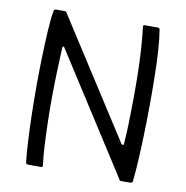

<svg xmlns="http://www.w3.org/2000/svg" viewBox="-77 -747 794 820"><g transform="rotate(10 320.5 -336.5)"><path d="M475 -157Q477 -153 481.5 -153.5Q486 -154 486 -160Q489 -195 490.5 -244Q492 -293 492.5 -349Q493 -405 492 -462Q491 -519 487.5 -571Q484 -623 479 -664Q478 -673 484 -673H542Q545 -673 548 -671Q551 -669 551 -665Q557 -630 560.5 -577.5Q564 -525 565 -462Q566 -399 565.5 -333Q565 -267 563 -205Q561 -143 558 -91.5Q555 -40 551 -7Q550 -3 546.5 -1.5Q543 0 539 0H500Q495 0 491 -9L164 -519Q163 -523 159.5 -523Q156 -523 155 -518Q153 -473 151 -419.5Q149 -366 148.5 -308Q148 -250 149.5 -194.5Q151 -139 153.5 -91Q156 -43 161 -9Q161 0 156 0H99Q95 0 92 -1.5Q89 -3 88 -7Q84 -41 81 -93Q78 -145 76.5 -207.5Q75 -270 75 -336Q75 -402 77 -464.5Q79 -527 82 -579.5Q85 -632 91 -665Q91 -669 94.5 -671Q98 -673 100 -673H140Q145 -673 148 -666Z"/></g></svg>

Font: Glory
Style: Regular
Weight: 400
Designer: Robert Leuschke
Foundry: Robert Leuschke
Version: Version 1.011